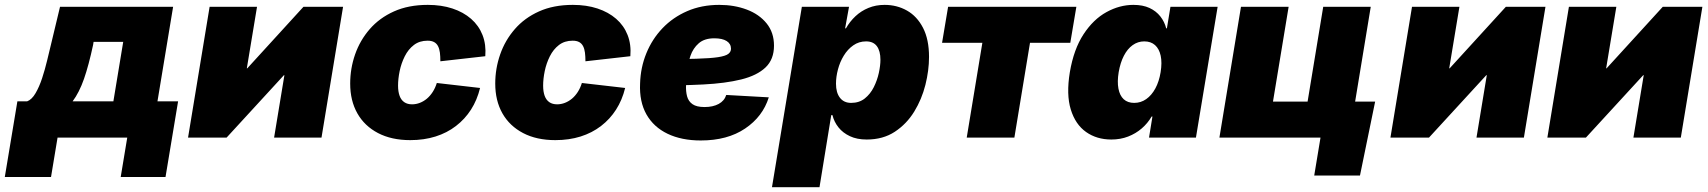

<svg xmlns="http://www.w3.org/2000/svg" viewBox="-74 -567 7038 791"><path d="M-54.2 162.1 -2.4 -149.4H37.6Q57.1 -156.7 72.5 -183.1Q87.9 -209.5 99.6 -245.1Q111.3 -280.8 120.1 -317.6Q128.9 -354.5 135.7 -382.3L173.3 -539.1H639.2L574.7 -149.4H659.7L607.9 162.1H423.3L450.2 0H163.1L136.2 162.1ZM225.1 -149.4H393.1L433.6 -394.5H311.5L309.6 -382.3Q291.5 -297.9 272 -241.9Q252.4 -186 225.1 -149.4Z M1250.5 0H1055.2L1097.7 -257.3H1095.7L859.4 0H700.7L789.6 -539.1H984.9L942.9 -285.6H944.8L1176.3 -539.1H1339.4Z M1616.2 10.3Q1539.1 10.3 1483.4 -18.8Q1427.7 -47.9 1398.2 -100.1Q1368.7 -152.3 1368.7 -222.7Q1368.7 -284.7 1388.9 -342.8Q1409.2 -400.9 1449.2 -447Q1489.3 -493.2 1549.1 -520Q1608.9 -546.9 1688.5 -546.9Q1744.6 -546.9 1789.8 -532Q1835 -517.1 1866.7 -489.5Q1898.4 -461.9 1913.8 -422.9Q1929.2 -383.8 1925.3 -335.4L1740.2 -314.5Q1740.2 -334.5 1738.3 -350.1Q1736.3 -365.7 1730.5 -377Q1724.6 -388.2 1714.1 -393.8Q1703.6 -399.4 1687.5 -399.4Q1654.3 -399.4 1631.1 -381.6Q1607.9 -363.8 1593.5 -335Q1579.1 -306.2 1572.5 -274.2Q1565.9 -242.2 1565.9 -214.4Q1565.9 -189.5 1572.3 -172.1Q1578.6 -154.8 1591.6 -146Q1604.5 -137.2 1623.5 -137.2Q1640.1 -137.2 1655.8 -143.3Q1671.4 -149.4 1684.8 -160.6Q1698.2 -171.9 1708.7 -188.2Q1719.2 -204.6 1725.6 -225.1L1903.8 -204.6Q1891.6 -154.8 1866.5 -115.5Q1841.3 -76.2 1804.4 -47.9Q1767.6 -19.5 1720.2 -4.6Q1672.9 10.3 1616.2 10.3Z M2213.9 10.3Q2136.7 10.3 2081.1 -18.8Q2025.4 -47.9 1995.8 -100.1Q1966.3 -152.3 1966.3 -222.7Q1966.3 -284.7 1986.6 -342.8Q2006.8 -400.9 2046.9 -447Q2086.9 -493.2 2146.7 -520Q2206.5 -546.9 2286.1 -546.9Q2342.3 -546.9 2387.5 -532Q2432.6 -517.1 2464.4 -489.5Q2496.1 -461.9 2511.5 -422.9Q2526.9 -383.8 2522.9 -335.4L2337.9 -314.5Q2337.9 -334.5 2335.9 -350.1Q2334 -365.7 2328.1 -377Q2322.3 -388.2 2311.8 -393.8Q2301.3 -399.4 2285.2 -399.4Q2252 -399.4 2228.8 -381.6Q2205.6 -363.8 2191.2 -335Q2176.8 -306.2 2170.2 -274.2Q2163.6 -242.2 2163.6 -214.4Q2163.6 -189.5 2169.9 -172.1Q2176.3 -154.8 2189.2 -146Q2202.1 -137.2 2221.2 -137.2Q2237.8 -137.2 2253.4 -143.3Q2269 -149.4 2282.5 -160.6Q2295.9 -171.9 2306.4 -188.2Q2316.9 -204.6 2323.2 -225.1L2501.5 -204.6Q2489.3 -154.8 2464.1 -115.5Q2439 -76.2 2402.1 -47.9Q2365.2 -19.5 2317.9 -4.6Q2270.5 10.3 2213.9 10.3Z M2813 11.7Q2733.9 11.7 2676.3 -15.9Q2618.7 -43.5 2589.1 -95.9Q2559.6 -148.4 2563 -222.7Q2564.9 -289.1 2588.9 -347.7Q2612.8 -406.2 2655.5 -450.9Q2698.2 -495.6 2757.3 -521.2Q2816.4 -546.9 2889.2 -546.9Q2951.2 -546.9 3002.4 -527.6Q3053.7 -508.3 3084.2 -470.7Q3114.7 -433.1 3114.7 -378.9Q3114.7 -322.3 3079.8 -289.1Q3044.9 -255.9 2979.7 -239.7Q2914.6 -223.6 2823.5 -219Q2732.4 -214.4 2619.6 -214.4L2637.7 -323.2Q2734.9 -323.2 2794.2 -325Q2853.5 -326.7 2884.5 -331.5Q2915.5 -336.4 2926.5 -345Q2937.5 -353.5 2937.5 -366.2Q2937.5 -386.7 2919.7 -397.9Q2901.9 -409.2 2868.7 -409.2Q2828.1 -409.2 2804.7 -388.7Q2781.2 -368.2 2770.5 -336.9Q2759.8 -305.7 2756.3 -273.4Q2752.9 -241.2 2752.4 -217.8Q2751 -190.9 2756.6 -170.2Q2762.2 -149.4 2779.1 -137.7Q2795.9 -126 2828.6 -126Q2863.3 -126 2887 -138.9Q2910.6 -151.9 2918 -175.8L3093.3 -166Q3068.4 -86.4 2995.6 -37.4Q2922.9 11.7 2813 11.7Z M3106.4 204.1 3229.5 -539.1H3423.8L3407.7 -450.2H3411.1Q3427.2 -478.5 3450.4 -500.2Q3473.6 -522 3503.9 -534.4Q3534.2 -546.9 3570.3 -546.9Q3621.1 -546.9 3662.6 -523.4Q3704.1 -500 3728.8 -452.1Q3753.4 -404.3 3753.4 -332.5Q3753.4 -276.9 3738.5 -217.5Q3723.6 -158.2 3692.4 -107.2Q3661.1 -56.2 3612.5 -24.2Q3564 7.8 3496.6 7.8Q3456.5 7.8 3427.5 -5.9Q3398.4 -19.5 3380.4 -42.2Q3362.3 -64.9 3355.5 -92.8H3350.6L3302.2 204.1ZM3432.6 -143.1Q3465.8 -143.1 3488.8 -161.4Q3511.7 -179.7 3525.9 -208Q3540 -236.3 3546.6 -266.6Q3553.2 -296.9 3553.2 -320.8Q3553.2 -356.9 3538.6 -376.7Q3523.9 -396.5 3494.1 -396.5Q3464.4 -396.5 3441.2 -380.1Q3418 -363.8 3402.1 -337.6Q3386.2 -311.5 3378.2 -281Q3370.1 -250.5 3370.1 -222.2Q3370.1 -185.1 3386.5 -164.1Q3402.8 -143.1 3432.6 -143.1Z M3908.7 0 3973.1 -390.6H3807.1L3832 -539.1H4360.4L4335.4 -390.6H4169.4L4105 0Z M4504.4 7.8Q4444.3 7.8 4400.4 -23.2Q4356.4 -54.2 4337.4 -116Q4318.4 -177.7 4333.5 -269.5Q4349.6 -364.3 4389.9 -425.8Q4430.2 -487.3 4484.4 -517.1Q4538.6 -546.9 4595.2 -546.9Q4634.3 -546.9 4661.6 -534.2Q4689 -521.5 4706.3 -499.5Q4723.6 -477.5 4730.5 -450.2H4733.4L4748 -539.1H4942.4L4853 0H4659.7L4673.8 -86.9H4670.4Q4654.3 -59.1 4629.6 -37.8Q4605 -16.6 4573.5 -4.4Q4542 7.8 4504.4 7.8ZM4598.6 -143.1Q4626 -143.1 4648.2 -158.7Q4670.4 -174.3 4685.8 -202.6Q4701.2 -231 4707.5 -269.5Q4713.9 -309.1 4707.8 -337.4Q4701.7 -365.7 4684.6 -381.1Q4667.5 -396.5 4640.1 -396.5Q4613.8 -396.5 4592.3 -381.1Q4570.8 -365.7 4556.2 -337.4Q4541.5 -309.1 4534.7 -269.5Q4528.3 -230.5 4533.7 -201.9Q4539.1 -173.3 4555.4 -158.2Q4571.8 -143.1 4598.6 -143.1Z M4949.7 0 5038.6 -539.1H5234.9L5170.4 -148.4H5313L5377.4 -539.1H5573.2L5484.4 0ZM5340.3 156.2 5366.2 0H5319.3L5344.2 -148.4H5591.3L5528.8 156.2Z M6204.1 0H6008.8L6051.3 -257.3H6049.3L5813 0H5654.3L5743.2 -539.1H5938.5L5896.5 -285.6H5898.4L6129.9 -539.1H6293Z M6850.6 0H6655.3L6697.8 -257.3H6695.8L6459.5 0H6300.8L6389.6 -539.1H6585L6543 -285.6H6544.9L6776.4 -539.1H6939.5Z"/></svg>

Font: Inter 18pt Black
Style: Italic
Weight: 900
Italic angle: -9.3988°
Designer: Rasmus Andersson
Foundry: rsms
Version: Version 4.001;git-66647c0bb